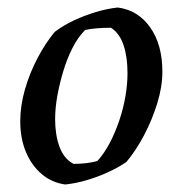

<svg xmlns="http://www.w3.org/2000/svg" viewBox="-20 -485 485 512"><path d="M154 7Q118 2 91 -21Q64 -44 49 -80Q34 -116 34 -162Q34 -203 46.5 -246.5Q59 -290 80 -330Q101 -370 126 -400Q150 -418 178 -431Q206 -444 236 -453Q266 -462 294 -465Q348 -458 380.5 -412Q413 -366 413 -294Q413 -254 399.5 -210Q386 -166 364.5 -125Q343 -84 317 -53Q295 -38 267.5 -25.5Q240 -13 211 -4.5Q182 4 154 7ZM176 -48Q193 -48 210.5 -50Q228 -52 240 -56Q258 -76 272.5 -103.5Q287 -131 298 -163.5Q309 -196 314.5 -228.5Q320 -261 320 -290Q320 -333 309.5 -364.5Q299 -396 276 -411Q256 -411 238 -409.5Q220 -408 207 -405Q188 -386 173.5 -357.5Q159 -329 149 -296Q139 -263 133 -230Q127 -197 127 -167Q127 -126 138.5 -94Q150 -62 176 -48Z"/></svg>

Font: Labrada Medium
Style: Italic
Weight: 500
Italic angle: -7°
Designer: Mercedes Jáuregui
Foundry: Omnibus-Type Team
Version: Version 1.000